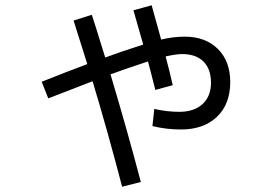

<svg xmlns="http://www.w3.org/2000/svg" viewBox="-20 -647 1040 728"><path d="M486 -608 555 -627Q567 -585 591 -497Q637 -508 681 -508Q759 -508 806 -461.5Q853 -415 853 -336Q853 -252 802.5 -204Q752 -156 666 -156Q610 -156 558 -169L565 -234Q613 -223 660 -223Q716 -223 748 -252.5Q780 -282 780 -333Q780 -385 751.5 -413.5Q723 -442 671 -442Q648 -442 608 -433Q624 -373 635 -324L569 -306Q546 -397 541 -414Q441 -381 399 -365Q461 -158 514 43L443 61Q390 -143 331 -339Q291 -324 163 -274L138 -337Q228 -373 311 -404Q285 -488 259 -569L328 -591Q336 -567 344.5 -540Q353 -513 363 -480Q373 -447 379 -429Q441 -452 523 -478Q520 -489 486 -608Z"/></svg>

Font: M PLUS 1p
Style: Regular
Weight: 400
Version: Version 1.062